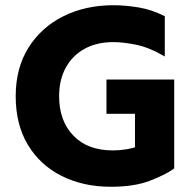

<svg xmlns="http://www.w3.org/2000/svg" viewBox="-20 -706 746 734"><path d="M610 -490V-644Q561 -669 510.5 -677.5Q460 -686 413 -686Q307 -686 222.5 -644Q138 -602 89 -524Q40 -446 40 -338Q40 -230 86.5 -152.5Q133 -75 215.5 -33.5Q298 8 404 8Q493 8 553 -15Q613 -38 646 -62V-235Q625 -214 590.5 -189.5Q556 -165 511 -148Q466 -131 411 -131Q315 -131 260.5 -187.5Q206 -244 206 -338Q206 -401 231.5 -447.5Q257 -494 303.5 -519.5Q350 -545 413 -545Q451 -545 500.5 -535Q550 -525 610 -490ZM496 -402V-37L646 -77V-402ZM387 -402V-271H646V-402Z"/></svg>

Font: Hind Variable Light
Style: Regular
Weight: 300
Designer: Manushi Parikh, Satya Rajpurohit
Foundry: Indian Type Foundry
Version: Version 3.000